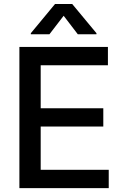

<svg xmlns="http://www.w3.org/2000/svg" viewBox="-20 -969 643 989"><path d="M79.9 0V-727.3H535.9V-632.8H189.6V-411.2H512.1V-317.1H189.6V-94.5H540.1V0ZM234.7 -792.6H138.8V-797.9L263.5 -948.5H351.9L476.9 -797.9V-792.6H380.7L307.9 -887.8Z"/></svg>

Font: Inter Zeller Medium
Style: Regular
Weight: 500
Designer: Rasmus Andersson; Joe Bland
Foundry: zeller
Version: Version 3.015;git-dec3a8cb1